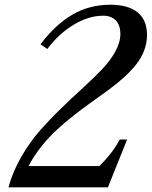

<svg xmlns="http://www.w3.org/2000/svg" viewBox="-20 -800 648 820"><path d="M102.1 -90.8H404.8Q462.9 -148.9 491.2 -204.1H522.9L440.9 0H16.1Q34.2 -66.4 70.6 -129.6Q106.9 -192.9 150.1 -241.9Q193.4 -291 241.5 -337.6Q289.6 -384.3 334 -424.6Q378.4 -464.8 414.6 -502.7Q450.7 -540.5 472.4 -579.6Q494.1 -618.7 494.1 -655.8Q494.1 -691.4 474.9 -712.2Q455.6 -732.9 420.9 -732.9Q358.9 -732.9 294.9 -694.6Q231 -656.2 182.1 -590.8L152.8 -610.8Q216.8 -695.3 289.3 -737.5Q361.8 -779.8 451.2 -779.8Q528.3 -779.8 568.1 -746.8Q607.9 -713.9 607.9 -650.9Q607.9 -615.7 595.2 -583Q582.5 -550.3 559.8 -522.5Q537.1 -494.6 507.6 -468Q478 -441.4 442.4 -415.3Q406.7 -389.2 369.9 -363Q333 -336.9 294.4 -306.6Q255.9 -276.4 221.7 -244.9Q187.5 -213.4 155.8 -173.3Q124 -133.3 102.1 -90.8Z"/></svg>

Font: Libre Caslon Text
Style: Italic
Weight: 400
Italic angle: -25°
Designer: Pablo Impallari, Rodrigo Fuenzalida
Foundry: Pablo Impallari, Rodrigo Fuenzalida
Version: Version 1.002